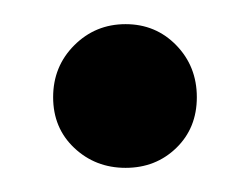

<svg xmlns="http://www.w3.org/2000/svg" viewBox="-20 -129 207 159"><path d="M126 -91.5Q143 -74 143 -48.5Q143 -23 126 -6.5Q109 10 84 10Q59 10 41.5 -6.5Q24 -23 24 -48.5Q24 -74 41.5 -91.5Q59 -109 84 -109Q109 -109 126 -91.5Z"/></svg>

Font: Hind Siliguri Fixed
Style: Regular
Weight: 400
Designer: Jyotish Sonowal
Foundry: Indian Type Foundry
Version: Version 1.001;October 28, 2021;FontCreator 12.0.0.2565 64-bi